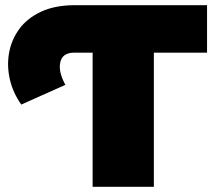

<svg xmlns="http://www.w3.org/2000/svg" viewBox="-20 -720 822 740"><path d="M337 0V-517H265Q221 -517 212.5 -480.5Q204 -444 232 -393L62 -317Q30 -362 18 -414Q6 -466 15 -516.5Q24 -567 54.5 -608.5Q85 -650 138.5 -675Q192 -700 269 -700H778V-517H573V0Z"/></svg>

Font: Montserrat Black
Style: Regular
Weight: 900
Designer: Julieta Ulanovsky
Foundry: Julieta Ulanovsky
Version: Version 9.000; ttfautohint (v1.8.4.7-5d5b)